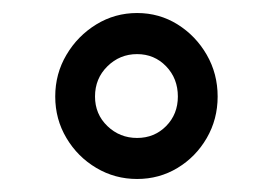

<svg xmlns="http://www.w3.org/2000/svg" viewBox="-20 -741 414 292"><path d="M64 -594.2Q64 -628.9 81.1 -657.7Q98.1 -686.5 126.5 -703.9Q154.8 -721.2 188.5 -721.2Q222.2 -721.2 250 -703.9Q277.8 -686.5 294.4 -657.7Q311 -628.9 311 -594.2Q311 -559.6 294.4 -531Q277.8 -502.4 250 -485.6Q222.2 -468.8 188.5 -468.8Q154.8 -468.8 126.5 -485.6Q98.1 -502.4 81.1 -531Q64 -559.6 64 -594.2ZM124.5 -594.2Q124.5 -567.4 143.3 -549.3Q162.1 -531.2 188.5 -531.2Q214.8 -531.2 232.7 -549.3Q250.5 -567.4 250.5 -594.2Q250.5 -621.6 232.7 -640.1Q214.8 -658.7 188.5 -658.7Q162.1 -658.7 143.3 -640.1Q124.5 -621.6 124.5 -594.2Z"/></svg>

Font: Vazirmatn UI
Style: Regular
Weight: 400
Designer: Saber Rastikerdar
Foundry: Saber Rastikerdar
Version: Version 33.003